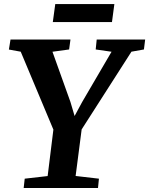

<svg xmlns="http://www.w3.org/2000/svg" viewBox="-20 -941 746 961"><path d="M98.5 0 103.7 -46.7 218.5 -59.8 247.2 -292.3 83.7 -682.3 24.5 -693 32.6 -743H332.7L325.9 -693.4L242.6 -682L332.5 -430.9L353.4 -360.4L391.3 -430.6L538.3 -682L459 -693.4L464 -743H706.5L700.4 -693.4L637.9 -682.3L388.7 -293.3L358.5 -60.2L475.2 -46.7L470.5 0ZM256.6 -920.5H552.4L540.4 -830.4H244.3Z"/></svg>

Font: Merriweather Light
Style: Italic
Weight: 300
Italic angle: -7.8°
Designer: Eben Sorkin
Foundry: Eben Sorkin
Version: Version 2.101